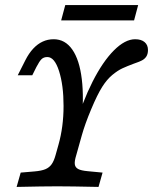

<svg xmlns="http://www.w3.org/2000/svg" viewBox="-20 -737 603 757"><path d="M45.5 0 61.6 -56.5 116.9 -61.2Q144.1 -63.6 159.2 -70Q174.3 -76.4 183.5 -89.3Q192.7 -102.2 199.2 -125.8L210.5 -166.1Q230.6 -237.2 230.6 -319Q230.6 -400.9 212.9 -456.5Q195.2 -512.1 166.9 -512.1Q152.4 -512.1 144 -504Q135.5 -496 123.4 -472.6L107.3 -440.3H50L79.8 -499.2Q93.6 -526.7 111 -545.3Q128.3 -563.8 148.3 -573Q168.3 -582.3 191.7 -582.3Q236.7 -582.3 265.1 -541.5Q293.4 -500.8 302.5 -425Q311.7 -349.2 300.9 -246L275.1 -233.9Q304.9 -335.9 345 -415Q385.1 -494.1 429 -538.2Q473 -582.3 512.8 -582.3Q536.8 -582.3 550.1 -571Q563.4 -559.8 563.4 -539.8Q563.4 -523.8 556.7 -513.8Q549.9 -503.8 538.6 -498.3Q527.4 -492.7 507.3 -485.9Q481.3 -476.2 462.6 -467.6Q444 -459 422.7 -441.4Q401.5 -423.7 383.3 -395Q363.8 -364.4 339.4 -306Q314.9 -247.7 302.5 -203.2L280.8 -125.8Q273.4 -102.2 274.9 -89.7Q276.4 -77.1 287.9 -70.8Q299.4 -64.4 326.5 -62L384.4 -56.5L368.4 0Q258.8 -2.4 205.6 -2.4H204.9H205.3Q152.5 -2.4 45.5 0ZM237.3 -716.9H524.7L508.6 -656.5H221.1Z"/></svg>

Font: Playfair Micro SmCond SmLight
Style: Italic
Weight: 360
Width: 4
Italic angle: -15.6°
Designer: Claus Eggers Sørensen
Foundry: Claus Eggers Sørensen
Version: Version 2.203;Glyphs 3.3 (3326)